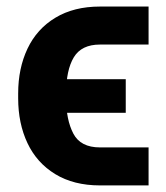

<svg xmlns="http://www.w3.org/2000/svg" viewBox="-20 -550 500 577"><path d="M426.5 -107V7.2H280.4Q201.5 7.2 145.9 -26.8Q90.4 -60.7 62.5 -120Q34.6 -179.2 34.6 -254.6V-269.2Q34.6 -344.6 62.7 -403.9Q90.8 -463.2 146.4 -496.7Q201.9 -530.3 280.4 -530.3H426.5V-416.1H280.4Q224.9 -416.1 201.8 -377.8Q178.7 -339.4 178.7 -269.2V-254.6Q178.7 -190 200.4 -148.5Q222.1 -107 280.4 -107ZM357.9 -211.1H124.7V-312H357.9Z"/></svg>

Font: Pretendard Std Variable
Style: Regular
Weight: 400
Designer: Base glyphs from Inter by Rasmus Andersson; Hangeul glyphs from Noto Sans CJK(Source Han Sans) by Jang Soo-young and Kan
Foundry: Kil Hyung-jin
Version: Version 1.309;Glyphs 3.2 (3225)